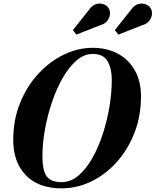

<svg xmlns="http://www.w3.org/2000/svg" viewBox="-20 -1022 853 1052"><path d="M759.5 -884 628.5 -832.5 609.5 -857 699.5 -970.5Q715.5 -993.5 736.5 -999.5Q757.5 -1005.5 776 -999.2Q794.5 -993 804 -979Q814.5 -963 812.5 -943.2Q810.5 -923.5 797 -907Q783.5 -890.5 759.5 -884ZM529.5 -884 398.5 -832.5 379.5 -857 469.5 -970.5Q485.5 -993.5 506.5 -999.5Q527.5 -1005.5 546 -999.2Q564.5 -993 574 -979Q584.5 -963 582.5 -943.2Q580.5 -923.5 567 -907Q553.5 -890.5 529.5 -884ZM317.5 10Q191.5 10 122 -61.5Q52.5 -133 52.5 -255Q52.5 -365 89.8 -457.2Q127 -549.5 189.8 -617.5Q252.5 -685.5 330 -722.8Q407.5 -760 487.5 -760Q566.5 -760 626 -727.8Q685.5 -695.5 719 -636Q752.5 -576.5 752.5 -495Q752.5 -385 716.2 -292.8Q680 -200.5 618.2 -132.5Q556.5 -64.5 478.8 -27.2Q401 10 317.5 10ZM487.5 -726.5Q441 -726.5 399.8 -691Q358.5 -655.5 324.2 -596Q290 -536.5 265 -463Q240 -389.5 226.2 -312.2Q212.5 -235 212.5 -165.5Q212.5 -89 235.5 -56.5Q258.5 -24 317.5 -24Q367 -24 409.2 -59.5Q451.5 -95 485.2 -154.5Q519 -214 543 -287.5Q567 -361 579.8 -438Q592.5 -515 592.5 -585Q592.5 -646.5 569.5 -686.5Q546.5 -726.5 487.5 -726.5Z"/></svg>

Font: Bodoni* 06pt
Style: Bold Italic
Weight: 700
Italic angle: -13°
Version: Version 2.3